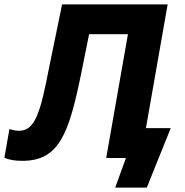

<svg xmlns="http://www.w3.org/2000/svg" viewBox="-55 -720 844 875"><path d="M46 13C214 13 259 -107 317 -395L351 -564H528L429 0H519L470 135H614L723 -136H610L709 -700H228L169 -413C130 -213 107 -124 32 -124C17 -124 4 -127 -12 -132L-35 -1C-15 8 11 13 46 13Z"/></svg>

Font: Fixel Display 20240404
Style: Bold Italic
Weight: 700
Italic angle: -10°
Designer: AlfaBravo + MacPaw
Foundry: Kyrylo Tkachov, Marchela Mozhyna, Serhii Makarenko, Maria Weinstein, Zakhar Kryvoshyya
Version: Version 1.211;Glyphs 3.2 (3225)